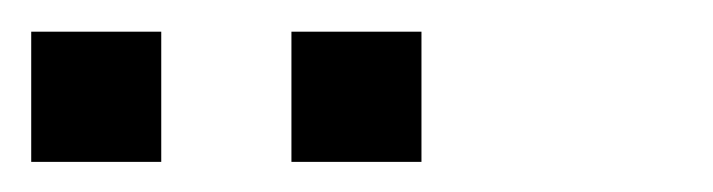

<svg xmlns="http://www.w3.org/2000/svg" viewBox="-20 -937 457 123"><path d="M83.3 -916.7V-833.3H0V-916.7ZM250 -916.7V-833.3H166.7V-916.7Z"/></svg>

Font: Galmuri11 Regular
Style: Regular
Weight: 400
Designer: Minseo Lee (Quiple)
Version: Version 2.356;hotconv 1.1.0;makeotfexe 2.6.0 DEVELOPMENT